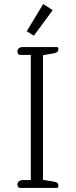

<svg xmlns="http://www.w3.org/2000/svg" viewBox="-20 -927 374 947"><path d="M147 -751 240 -877 193 -907 112 -773ZM79 0H259C267 0 268 -5 268 -11C268 -21 264 -28 246 -31L192 -40V-655L246 -664C262 -667 268 -674 268 -684C268 -690 267 -695 259 -695H94C76 -695 66 -687 66 -673C66 -663 71 -656 79 -656H132V-39H95C77 -39 66 -31 66 -17C66 -7 71 0 79 0Z"/></svg>

Font: Maitree Light
Style: Regular
Weight: 300
Designer: CadsonDemak Team
Foundry: CadsonDemak
Version: Version 1.000;PS 001.000;hotconv 1.0.88;makeotf.lib2.5.64775